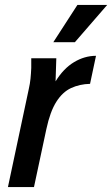

<svg xmlns="http://www.w3.org/2000/svg" viewBox="-20 -754 452 774"><path d="M12 0 96 -395Q101 -417 103 -437Q105 -457 106 -480V-519H207L204 -426Q236 -478 278.5 -503.5Q321 -529 367 -529L343 -416Q301 -415 266.5 -399Q232 -383 207 -343.5Q182 -304 167 -234L117 0ZM195 -584 292 -734H412L282 -584Z"/></svg>

Font: Radio Canada Condensed Medium
Style: Italic
Weight: 500
Width: 3
Italic angle: -12°
Designer: Charles Daoud, Etienne Aubert Bonn, Alexandre Saumier Demers, Jacques Le Bailly
Foundry: Radio-Canada
Version: Version 2.104; ttfautohint (v1.8.4.7-5d5b);gftools[0.9.28.de